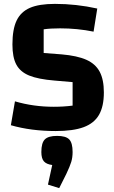

<svg xmlns="http://www.w3.org/2000/svg" viewBox="-20 -660 587 989"><path d="M257 -110Q308 -110 354 -116V-237L261 -245Q176 -252 130 -271Q84 -290 64 -327.5Q44 -365 44 -431Q44 -509 65.5 -554Q87 -599 134 -619.5Q181 -640 263 -640Q373 -640 481 -616L462 -497Q378 -514 290 -514Q239 -514 205 -509V-387L297 -380Q378 -373 425 -352Q472 -331 493.5 -290.5Q515 -250 515 -184Q515 -112 490 -68.5Q465 -25 411 -5Q357 15 267 15Q140 15 36 -15L57 -138Q152 -110 257 -110ZM227 291 249 190Q219 186 206 171Q193 156 193 123Q193 76 211 58Q229 40 274 40Q319 40 336.5 58Q354 76 354 123Q354 151 347 174Q340 197 322 235L285 309Z"/></svg>

Font: Changa SemiBold
Style: Regular
Weight: 600
Designer: Eduardo Rodriguez Tunni
Foundry: Eduardo Rodriguez Tunni
Version: Version 2.002; ttfautohint (v1.5) -l 8 -r 50 -G 150 -x 14 -H